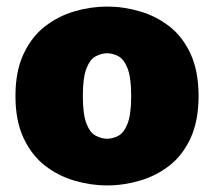

<svg xmlns="http://www.w3.org/2000/svg" viewBox="-20 -552 651 584"><path d="M306 12Q256 12 206.5 -2.5Q157 -17 116.5 -48.5Q76 -80 51.5 -132.5Q27 -185 27 -260Q27 -335 51.5 -387.5Q76 -440 116.5 -471.5Q157 -503 206.5 -517.5Q256 -532 306 -532Q356 -532 405.5 -517.5Q455 -503 495.5 -471.5Q536 -440 560 -387.5Q584 -335 584 -260Q584 -185 560 -132.5Q536 -80 495.5 -48.5Q455 -17 405.5 -2.5Q356 12 306 12ZM306 -130Q323 -130 340 -139Q357 -148 368 -176Q379 -204 379 -260Q379 -316 368 -344Q357 -372 340 -381Q323 -390 306 -390Q289 -390 271.5 -381Q254 -372 243 -344Q232 -316 232 -260Q232 -204 243 -176Q254 -148 271.5 -139Q289 -130 306 -130Z"/></svg>

Font: Murecho Black
Style: Regular
Weight: 900
Designer: Neil Summerour
Foundry: Positype
Version: Version 1.010; ttfautohint (v1.8.3)